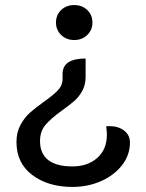

<svg xmlns="http://www.w3.org/2000/svg" viewBox="-20 -529 578 758"><path d="M345 -440Q345 -411 324.5 -391Q304 -371 273 -371Q242 -371 221.5 -391Q201 -411 201 -440Q201 -470 221.5 -489.5Q242 -509 273 -509Q304 -509 324.5 -489.5Q345 -470 345 -440ZM318 -226Q318 -195 305.5 -171.5Q293 -148 274.5 -131.5Q256 -115 225 -93Q182 -62 160 -36.5Q138 -11 138 28Q138 77 170 102.5Q202 128 266 128Q326 128 364 94.5Q402 61 402 2Q402 -11 399 -30Q404 -31 413 -31Q447 -31 470 -13.5Q493 4 493 34Q493 83 462 123Q431 163 379 186Q327 209 266 209Q170 209 107.5 162Q45 115 45 32Q45 -6 60.5 -35Q76 -64 97 -83Q118 -102 153 -127Q190 -153 208.5 -172.5Q227 -192 227 -218V-236Q227 -268 250 -283Q273 -298 318 -298Z"/></svg>

Font: K2D
Style: Regular
Weight: 400
Version: Version 1.000; ttfautohint (v1.6)